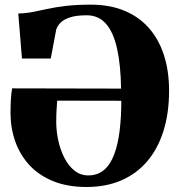

<svg xmlns="http://www.w3.org/2000/svg" viewBox="-20 -772 752 804"><path d="M342.5 11Q263 11 203.5 -13Q144 -37 104.5 -79.2Q65 -121.5 44.8 -177.2Q24.5 -233 24 -296.5Q24 -324.5 25.5 -353.8Q27 -383 31 -402L487 -401Q485.5 -500 470.2 -568.5Q455 -637 423.8 -672.5Q392.5 -708 343 -708Q299.5 -708 273 -699.2Q246.5 -690.5 233.2 -676.8Q220 -663 215.5 -648.5L192.5 -527H72L56.5 -715.5Q86.5 -716 115.2 -721.5Q144 -727 177.8 -734.5Q211.5 -742 255.8 -747.2Q300 -752.5 360.5 -752.5Q439 -752.5 500 -727.5Q561 -702.5 602.8 -655.5Q644.5 -608.5 666.2 -542Q688 -475.5 688 -392Q688 -297.5 664.2 -222.8Q640.5 -148 596 -96Q551.5 -44 487.5 -16.5Q423.5 11 342.5 11ZM349.5 -37.5Q389 -37.5 415.8 -60.5Q442.5 -83.5 458.2 -125.5Q474 -167.5 481 -224.8Q488 -282 488 -350L219.5 -350.5Q218.5 -337 217 -314.2Q215.5 -291.5 215.5 -262.5Q215.5 -223.5 224 -184Q232.5 -144.5 249.5 -111.2Q266.5 -78 291.5 -57.8Q316.5 -37.5 349.5 -37.5Z"/></svg>

Font: Merriweather 96pt Black
Style: Regular
Weight: 900
Version: Version 2.100